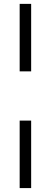

<svg xmlns="http://www.w3.org/2000/svg" viewBox="-20 -734 264 996"><path d="M82 -108.4H141.6V241.7H82ZM82 -363.8V-713.9H141.6V-363.8Z"/></svg>

Font: Vidaloka
Style: Regular
Weight: 400
Designer: Cyreal (www.cyreal.org)
Foundry: Cyreal (www.cyreal.org)
Version: Version 1.011